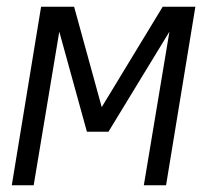

<svg xmlns="http://www.w3.org/2000/svg" viewBox="-20 -550 640 570"><path d="M15 0 102 -530H200L282 -232L463 -530H560L473 0H407L483 -456L302 -159H238L156 -456L80 0Z"/></svg>

Font: Iosevka Curly LtExObl
Style: Regular
Weight: 300
Width: 7
Italic angle: -9°
Monospace: yes
Designer: Belleve Invis
Foundry: Belleve Invis
Version: Version 11.1.0; ttfautohint (v1.8.3)